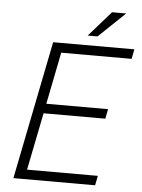

<svg xmlns="http://www.w3.org/2000/svg" viewBox="-59 -936 726 983"><g transform="rotate(5 303.5 -445.0)"><path d="M489.7 -344.2H172.4L113.3 -49.3H477.1L467.3 0H47.4L189.5 -710.9H606.9L597.2 -661.1H235.4L182.1 -394H499.5ZM476.6 -890.1H549.3L413.1 -760.3H362.8Z"/></g></svg>

Font: Franko
Style: Light Italic
Weight: 300
Designer: Google
Version: Version 1.200310; 2013